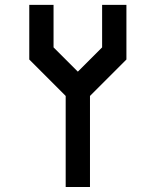

<svg xmlns="http://www.w3.org/2000/svg" viewBox="-20 -752 626 772"><path d="M97.7 -732.4H195.3V-561.5L293 -463.9L390.6 -561.5V-732.4H488.3V-512.7L341.8 -366.2V0H244.1V-366.2L97.7 -512.7Z"/></svg>

Font: BabelStone Zanabazar
Style: Regular
Weight: 400
Designer: Andrew West
Foundry: Andrew West
Version: Version 10.002;August 6, 2021